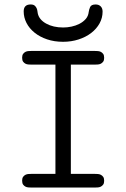

<svg xmlns="http://www.w3.org/2000/svg" viewBox="-20 -839 565 859"><path d="M86 -788Q86 -819 117 -819Q129 -819 135 -814Q141 -809 144 -802Q147 -795 147.5 -788.5Q148 -782 149 -779Q155 -751 186.5 -733.5Q218 -716 263 -716Q281 -716 300 -720Q319 -724 335.5 -732.5Q352 -741 363.5 -754Q375 -767 377 -786Q378 -795 383 -807Q388 -819 408 -819Q422 -819 430.5 -810.5Q439 -802 439 -787Q439 -759 425.5 -734.5Q412 -710 388 -691.5Q364 -673 331.5 -662.5Q299 -652 262 -652Q223 -652 190.5 -663Q158 -674 134.5 -693Q111 -712 98.5 -736.5Q86 -761 86 -788ZM79 -31Q79 -42 83.5 -48Q88 -54 94 -57Q100 -60 107 -60.5Q114 -61 120 -61H228V-550H120Q114 -550 107 -550.5Q100 -551 94 -554Q88 -557 83.5 -563Q79 -569 79 -581Q79 -592 83.5 -598Q88 -604 94 -607Q100 -610 107 -610.5Q114 -611 120 -611H405Q411 -611 418 -610.5Q425 -610 431 -607Q437 -604 441.5 -598Q446 -592 446 -580Q446 -569 441.5 -563Q437 -557 431 -554Q425 -551 418 -550.5Q411 -550 405 -550H297V-61H405Q411 -61 418 -60.5Q425 -60 431 -57Q437 -54 441.5 -48Q446 -42 446 -30Q446 -19 441.5 -13Q437 -7 431 -4Q425 -1 418 -0.5Q411 0 405 0H120Q114 0 107 -0.5Q100 -1 94 -4Q88 -7 83.5 -13Q79 -19 79 -31Z"/></svg>

Font: CMU Typewriter Custom
Style: Regular
Weight: 500
Monospace: yes
Version: Version 0.7.0